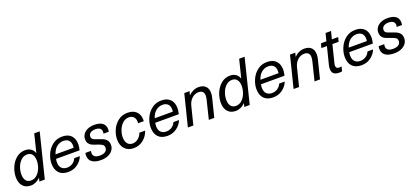

<svg xmlns="http://www.w3.org/2000/svg" viewBox="41 -1800 6260 2903"><g transform="rotate(-20 3171.5 -349.0)"><path d="M347 0 361 -55H359Q329 -24 289 -5.5Q249 13 208 13Q125 13 79.5 -39Q34 -91 34 -183Q34 -259 66 -337.5Q98 -416 160 -468Q222 -520 305 -520Q359 -520 397.5 -493Q436 -466 449 -421H451L523 -712H611L434 0ZM127 -196Q127 -130 155 -94Q183 -58 234 -58Q291 -58 333 -97Q375 -136 397 -195Q419 -254 419 -311Q419 -377 391 -413Q363 -449 312 -449Q255 -449 213 -410Q171 -371 149 -312Q127 -253 127 -196Z M695 -183Q695 -119 727.5 -86.5Q760 -54 815 -54Q866 -54 905.5 -81Q945 -108 963 -152H1053Q1025 -81 960.5 -33.5Q896 14 810 14Q713 14 662 -40Q611 -94 611 -191Q611 -266 645 -343Q679 -420 744.5 -471Q810 -522 900 -522Q994 -522 1043.5 -470.5Q1093 -419 1093 -328Q1093 -294 1080 -236H701Q695 -206 695 -183ZM717 -303H1008Q1011 -319 1011 -336Q1011 -394 980.5 -424Q950 -454 896 -454Q835 -454 787 -414.5Q739 -375 717 -303Z M1595 -388Q1595 -366 1591 -349H1506Q1509 -376 1509 -380Q1509 -416 1483.5 -435Q1458 -454 1410 -454Q1360 -454 1331 -433Q1302 -412 1302 -376Q1302 -354 1312 -341Q1322 -328 1341.5 -319.5Q1361 -311 1403 -297Q1454 -280 1483.5 -266Q1513 -252 1533.5 -224Q1554 -196 1554 -149Q1554 -107 1529.5 -70Q1505 -33 1455.5 -9.5Q1406 14 1335 14Q1244 14 1194 -22Q1144 -58 1144 -127Q1144 -153 1149 -169H1238Q1234 -154 1234 -135Q1234 -97 1261.5 -76.5Q1289 -56 1342 -56Q1400 -56 1431 -78.5Q1462 -101 1462 -141Q1462 -175 1437 -192Q1412 -209 1347 -230Q1301 -245 1275.5 -257.5Q1250 -270 1232 -296Q1214 -322 1214 -367Q1214 -407 1237.5 -442.5Q1261 -478 1307.5 -500Q1354 -522 1418 -522Q1505 -522 1550 -487.5Q1595 -453 1595 -388Z M2143 -343Q2143 -327 2142 -318H2051Q2052 -325 2052 -338Q2052 -390 2025 -420Q1998 -450 1948 -450Q1890 -450 1847 -410Q1804 -370 1781.5 -311Q1759 -252 1759 -197Q1759 -132 1788.5 -95Q1818 -58 1870 -58Q1920 -58 1961 -91.5Q2002 -125 2020 -177H2113Q2084 -91 2017 -38.5Q1950 14 1864 14Q1773 14 1720.5 -42Q1668 -98 1668 -195Q1668 -269 1701 -345Q1734 -421 1798.5 -471.5Q1863 -522 1953 -522Q2042 -522 2092.5 -473.5Q2143 -425 2143 -343Z M2291 -183Q2291 -119 2323.5 -86.5Q2356 -54 2411 -54Q2462 -54 2501.5 -81Q2541 -108 2559 -152H2649Q2621 -81 2556.5 -33.5Q2492 14 2406 14Q2309 14 2258 -40Q2207 -94 2207 -191Q2207 -266 2241 -343Q2275 -420 2340.5 -471Q2406 -522 2496 -522Q2590 -522 2639.5 -470.5Q2689 -419 2689 -328Q2689 -294 2676 -236H2297Q2291 -206 2291 -183ZM2313 -303H2604Q2607 -319 2607 -336Q2607 -394 2576.5 -424Q2546 -454 2492 -454Q2431 -454 2383 -414.5Q2335 -375 2313 -303Z M3245 -372Q3245 -337 3235 -297L3161 0H3073L3146 -297Q3155 -335 3155 -361Q3155 -404 3132.5 -425.5Q3110 -447 3067 -447Q3011 -447 2963.5 -406Q2916 -365 2897 -291L2824 0H2736L2863 -508H2948L2932 -448H2934Q2966 -481 3008 -500Q3050 -519 3095 -519Q3166 -519 3205.5 -481.5Q3245 -444 3245 -372Z M3644 0 3658 -55H3656Q3626 -24 3586 -5.5Q3546 13 3505 13Q3422 13 3376.5 -39Q3331 -91 3331 -183Q3331 -259 3363 -337.5Q3395 -416 3457 -468Q3519 -520 3602 -520Q3656 -520 3694.5 -493Q3733 -466 3746 -421H3748L3820 -712H3908L3731 0ZM3424 -196Q3424 -130 3452 -94Q3480 -58 3531 -58Q3588 -58 3630 -97Q3672 -136 3694 -195Q3716 -254 3716 -311Q3716 -377 3688 -413Q3660 -449 3609 -449Q3552 -449 3510 -410Q3468 -371 3446 -312Q3424 -253 3424 -196Z M3992 -183Q3992 -119 4024.5 -86.5Q4057 -54 4112 -54Q4163 -54 4202.5 -81Q4242 -108 4260 -152H4350Q4322 -81 4257.5 -33.5Q4193 14 4107 14Q4010 14 3959 -40Q3908 -94 3908 -191Q3908 -266 3942 -343Q3976 -420 4041.5 -471Q4107 -522 4197 -522Q4291 -522 4340.5 -470.5Q4390 -419 4390 -328Q4390 -294 4377 -236H3998Q3992 -206 3992 -183ZM4014 -303H4305Q4308 -319 4308 -336Q4308 -394 4277.5 -424Q4247 -454 4193 -454Q4132 -454 4084 -414.5Q4036 -375 4014 -303Z M4946 -372Q4946 -337 4936 -297L4862 0H4774L4847 -297Q4856 -335 4856 -361Q4856 -404 4833.5 -425.5Q4811 -447 4768 -447Q4712 -447 4664.5 -406Q4617 -365 4598 -291L4525 0H4437L4564 -508H4649L4633 -448H4635Q4667 -481 4709 -500Q4751 -519 4796 -519Q4867 -519 4906.5 -481.5Q4946 -444 4946 -372Z M5145 -119Q5145 -93 5158.5 -81Q5172 -69 5201 -69Q5218 -69 5236 -73L5217 -1Q5199 4 5175 4Q5113 4 5084 -21Q5055 -46 5055 -101Q5055 -127 5064 -163L5133 -438H5044L5062 -508H5150L5181 -631H5269L5238 -508H5339L5321 -438H5221L5151 -157Q5145 -135 5145 -119Z M5413 -183Q5413 -119 5445.5 -86.5Q5478 -54 5533 -54Q5584 -54 5623.5 -81Q5663 -108 5681 -152H5771Q5743 -81 5678.5 -33.5Q5614 14 5528 14Q5431 14 5380 -40Q5329 -94 5329 -191Q5329 -266 5363 -343Q5397 -420 5462.5 -471Q5528 -522 5618 -522Q5712 -522 5761.5 -470.5Q5811 -419 5811 -328Q5811 -294 5798 -236H5419Q5413 -206 5413 -183ZM5435 -303H5726Q5729 -319 5729 -336Q5729 -394 5698.5 -424Q5668 -454 5614 -454Q5553 -454 5505 -414.5Q5457 -375 5435 -303Z M6313 -388Q6313 -366 6309 -349H6224Q6227 -376 6227 -380Q6227 -416 6201.5 -435Q6176 -454 6128 -454Q6078 -454 6049 -433Q6020 -412 6020 -376Q6020 -354 6030 -341Q6040 -328 6059.5 -319.5Q6079 -311 6121 -297Q6172 -280 6201.5 -266Q6231 -252 6251.5 -224Q6272 -196 6272 -149Q6272 -107 6247.5 -70Q6223 -33 6173.5 -9.5Q6124 14 6053 14Q5962 14 5912 -22Q5862 -58 5862 -127Q5862 -153 5867 -169H5956Q5952 -154 5952 -135Q5952 -97 5979.5 -76.5Q6007 -56 6060 -56Q6118 -56 6149 -78.5Q6180 -101 6180 -141Q6180 -175 6155 -192Q6130 -209 6065 -230Q6019 -245 5993.5 -257.5Q5968 -270 5950 -296Q5932 -322 5932 -367Q5932 -407 5955.5 -442.5Q5979 -478 6025.5 -500Q6072 -522 6136 -522Q6223 -522 6268 -487.5Q6313 -453 6313 -388Z"/></g></svg>

Font: CST
Style: Italic
Weight: 400
Italic angle: -14°
Version: Version 1.00